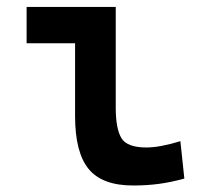

<svg xmlns="http://www.w3.org/2000/svg" viewBox="-20 -538 626 567"><path d="M373 9.8Q281.7 9.8 241.7 -39.1Q201.7 -87.9 201.7 -195.3V-410.2H58.6V-517.6H321.8V-219.7Q321.8 -158.2 338.4 -130.4Q355 -102.5 412.1 -102.5Q452.1 -102.5 512.7 -121.1L524.4 -10.7Q485.8 0 450 4.9Q414.1 9.8 373 9.8Z"/></svg>

Font: Cascadia Mono NF SemiBold
Style: Regular
Weight: 600
Monospace: yes
Designer: Aaron Bell
Foundry: Saja Typeworks
Version: Version 2404.023; ttfautohint (v1.8.4)